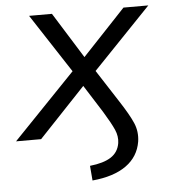

<svg xmlns="http://www.w3.org/2000/svg" viewBox="-77 -548 683 778"><g transform="rotate(-5 264.0 -158.5)"><path d="M268 185 263 125Q319 119 349 99.5Q379 80 385 43Q389 16 377 -11.5Q365 -39 335 -88L264 -200L75 0H-27L226 -263L70 -502H163L279 -316L454 -502H555L319 -256L403 -126Q441 -68 456.5 -32Q472 4 466 44Q456 105 405.5 141Q355 177 268 185Z"/></g></svg>

Font: Mulish
Style: Italic
Weight: 400
Italic angle: -9°
Designer: Vernon Adams
Foundry: Vernon Adams
Version: Version 3.603; ttfautohint (v1.8.3)